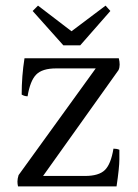

<svg xmlns="http://www.w3.org/2000/svg" viewBox="-20 -760 490 682"><path d="M265 -599H205L96 -721L115 -740L234 -649L355 -740L372 -721ZM282 -135Q331 -135 352.5 -156Q374 -177 383 -232Q395 -232 404 -228Q404 -223 404 -194Q404 -165 394 -98H44Q42 -106 42 -115.5Q42 -125 46 -138L320 -517H179Q130 -517 108.5 -495Q87 -473 78 -418Q67 -418 57 -424Q57 -490 67 -553H402Q405 -541 405 -530.5Q405 -520 401 -511L133 -135Z"/></svg>

Font: Halant
Style: Regular
Weight: 400
Designer: Hitesh Malaviya (Devanagari), Satya Rajpurohit (Latin)
Foundry: Indian Type Foundry
Version: Version 1.100;PS 1.0;hotconv 1.0.78;makeotf.lib2.5.61930; tt